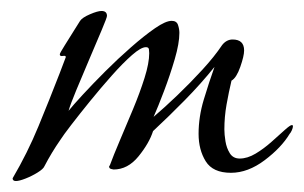

<svg xmlns="http://www.w3.org/2000/svg" viewBox="-20 -315 554 350"><path d="M9 15Q3 15 3 10Q30 -36 50 -84.5Q70 -133 89 -182L100 -211Q100 -214 94.5 -213Q89 -212 89 -216Q89 -218 97.5 -231.5Q106 -245 115 -259.5Q124 -274 126 -277Q130 -283 144 -289Q158 -295 165 -295Q175 -295 175 -286Q175 -283 165.5 -260.5Q156 -238 143 -207.5Q130 -177 119 -150.5Q108 -124 105 -113Q113 -123 131 -142.5Q149 -162 172 -185Q195 -208 219 -229Q243 -250 262.5 -263.5Q282 -277 293 -277Q302 -277 304.5 -269.5Q307 -262 307 -255Q307 -236 298.5 -207Q290 -178 279 -149Q268 -120 260 -102Q280 -119 303.5 -141.5Q327 -164 349 -188Q371 -212 385 -233Q393 -243 404 -243Q425 -243 425 -223Q425 -213 418 -193Q411 -173 402 -168Q397 -147 393 -124.5Q389 -102 389 -79Q389 -70 391 -57.5Q393 -45 399 -35.5Q405 -26 417 -26Q431 -26 446 -35Q461 -44 475 -56.5Q489 -69 499 -78Q509 -87 512 -87Q514 -87 514 -85Q514 -82 512 -77.5Q510 -73 508 -71Q493 -46 462.5 -23Q432 0 401 0Q368 0 355 -21Q342 -42 342 -71Q342 -102 351.5 -133.5Q361 -165 371 -193Q346 -162 317 -132.5Q288 -103 259 -76Q252 -54 232.5 -30Q213 -6 187 -6Q186 -6 182.5 -7Q179 -8 179 -11Q179 -11 179 -12Q179 -13 180 -13Q187 -32 198.5 -59Q210 -86 222.5 -116Q235 -146 243.5 -173Q252 -200 252 -218Q252 -221 251.5 -225Q251 -229 246 -229Q237 -229 220.5 -214.5Q204 -200 184 -177.5Q164 -155 144.5 -131Q125 -107 110 -87.5Q95 -68 90 -60Q74 -37 61 -12Q59 -7 48.5 -0.5Q38 6 26.5 10.5Q15 15 9 15Z"/></svg>

Font: Bonheur Royale
Style: Regular
Weight: 400
Designer: Robert E. Leuschke
Foundry: Robert E. Leuschke
Version: Version 1.010; ttfautohint (v1.8.3)